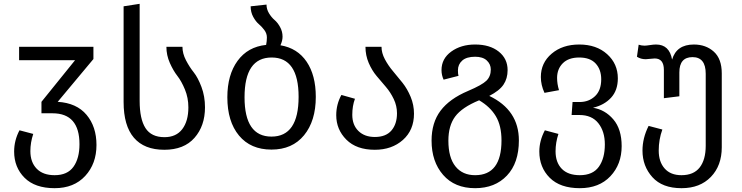

<svg xmlns="http://www.w3.org/2000/svg" viewBox="-20 -771 3882 1005"><path d="M282 -238Q381 -232 433 -170Q485 -108 485 -12Q485 86 426 150Q367 214 266 214Q163 214 108.5 159.5Q54 105 54 22Q54 -36 82 -89L154 -70Q139 -25 139 20Q139 78 172 112Q205 146 266 146Q333 146 364.5 102Q396 58 396 -16Q396 -178 255 -178H197V-238L373 -456H80V-526H469V-462Z M627 -237V-738L711 -751V-243Q711 -148 741.5 -100.5Q772 -53 841 -53Q902 -53 934 -95Q966 -137 966 -209Q966 -259 948 -302.5Q930 -346 908.5 -373.5Q887 -401 869 -441.5Q851 -482 851 -526H935Q935 -491 953.5 -455.5Q972 -420 994 -392.5Q1016 -365 1034.5 -316Q1053 -267 1053 -209Q1053 -112 998 -49.5Q943 13 840 13Q735 13 681 -50Q627 -113 627 -237Z M1448 -534Q1537 -519 1585 -448Q1633 -377 1633 -264Q1633 -138 1571.5 -63Q1510 12 1401 12Q1292 12 1231 -61.5Q1170 -135 1170 -262Q1170 -379 1223.5 -452.5Q1277 -526 1373 -536Q1377 -556 1377 -575Q1377 -596 1363.5 -614Q1350 -632 1334.5 -645Q1319 -658 1305.5 -682.5Q1292 -707 1292 -738L1375 -747Q1375 -723 1388 -701.5Q1401 -680 1417 -666.5Q1433 -653 1446 -629.5Q1459 -606 1459 -579Q1459 -558 1448 -534ZM1401 -56Q1543 -56 1543 -264Q1543 -470 1402 -470Q1260 -470 1260 -262Q1260 -56 1401 -56Z M1977 -526Q1977 -494 1994.5 -461Q2012 -428 2037 -398.5Q2062 -369 2087 -337.5Q2112 -306 2129.5 -264Q2147 -222 2147 -176Q2147 -90 2089 -38.5Q2031 13 1942 13Q1846 13 1793 -40Q1740 -93 1740 -168Q1740 -225 1767 -274L1838 -254Q1824 -217 1824 -170Q1824 -117 1856 -85.5Q1888 -54 1942 -54Q2000 -54 2029 -88Q2058 -122 2058 -178Q2058 -217 2041 -252.5Q2024 -288 2000 -316Q1976 -344 1951.5 -373Q1927 -402 1910 -441.5Q1893 -481 1893 -526Z M2541 -269Q2696 -195 2696 -36Q2696 82 2633.5 148Q2571 214 2467 214Q2360 214 2299.5 144.5Q2239 75 2239 -35Q2239 -129 2286 -191.5Q2333 -254 2430 -295Q2503 -326 2526 -348.5Q2549 -371 2549 -407Q2549 -435 2528 -454.5Q2507 -474 2467 -474Q2422 -474 2399.5 -454Q2377 -434 2377 -403Q2377 -383 2380 -374L2302 -354Q2291 -378 2291 -404Q2291 -464 2342 -501Q2393 -538 2467 -538Q2544 -538 2590.5 -501Q2637 -464 2637 -404Q2637 -360 2615.5 -328Q2594 -296 2541 -269ZM2467 146Q2605 146 2605 -36Q2605 -113 2575.5 -162.5Q2546 -212 2488 -246Q2398 -209 2362.5 -161Q2327 -113 2327 -35Q2327 54 2364 100Q2401 146 2467 146Z M3084 -207Q3147 -197 3190.5 -146Q3234 -95 3234 -6Q3234 89 3175 151.5Q3116 214 3015 214Q2912 214 2857.5 159.5Q2803 105 2803 22Q2803 -34 2832 -89L2903 -70Q2888 -25 2888 21Q2888 79 2920.5 112.5Q2953 146 3015 146Q3083 146 3114.5 102Q3146 58 3146 -15Q3146 -83 3112 -126Q3078 -169 3013 -169H2972L2977 -237H3014Q3062 -237 3094.5 -267.5Q3127 -298 3127 -356Q3127 -407 3098 -438.5Q3069 -470 3012 -470Q2956 -470 2926 -440Q2896 -410 2896 -363Q2896 -332 2906 -299L2830 -285Q2811 -326 2811 -368Q2811 -442 2867.5 -490Q2924 -538 3012 -538Q3102 -538 3158 -487.5Q3214 -437 3214 -361Q3214 -298 3178.5 -259.5Q3143 -221 3084 -207Z M3612 -538Q3675 -538 3716.5 -500.5Q3758 -463 3758 -387V0Q3758 96 3701 155Q3644 214 3548 214H3547Q3447 214 3395 156.5Q3343 99 3343 17Q3343 -48 3375 -112L3447 -93Q3428 -41 3428 17Q3428 76 3459 111Q3490 146 3547 146Q3611 146 3642.5 105.5Q3674 65 3674 -8V-385Q3674 -472 3605 -472Q3536 -472 3536 -392V-267L3455 -257V-405Q3455 -465 3407 -465Q3398 -465 3383 -463Q3368 -461 3360 -461Q3334 -461 3314 -474L3323 -537Q3338 -532 3354 -532Q3363 -532 3382 -535Q3401 -538 3414 -538Q3484 -538 3498 -459Q3521 -538 3612 -538Z"/></svg>

Font: FiraGO Book
Style: Regular
Weight: 350
Designer: bBox Type
Foundry: bBox Type GmbH
Version: Version 1.001;PS 001.001;hotconv 1.0.88;makeotf.lib2.5.64775